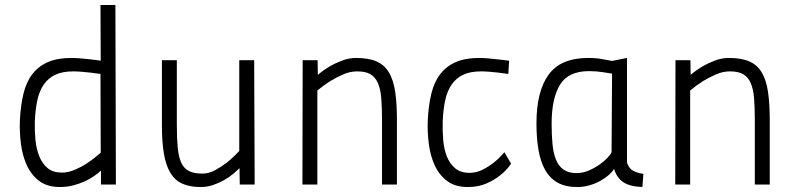

<svg xmlns="http://www.w3.org/2000/svg" viewBox="-20 -742 3179 772"><path d="M266 -509Q282 -509 301 -507.5Q320 -506 337 -504Q354 -502 367 -500.5Q380 -499 385 -498L384 -722H444L446 0H386V-56Q374 -45 357.5 -33.5Q341 -22 320 -12.5Q299 -3 274 3.5Q249 10 220 10Q171 10 139 -13.5Q107 -37 89 -75Q71 -113 64.5 -161Q58 -209 60 -259Q63 -319 74.5 -366Q86 -413 110.5 -444.5Q135 -476 173 -492.5Q211 -509 266 -509ZM229 -48Q254 -48 280 -59Q306 -70 327.5 -84Q349 -98 364.5 -111Q380 -124 385 -128L384 -445Q363 -447 344 -450Q327 -452 308 -453.5Q289 -455 275 -455Q231 -455 202.5 -441.5Q174 -428 156 -402Q138 -376 130 -338.5Q122 -301 120 -253Q119 -216 122.5 -179.5Q126 -143 138 -113.5Q150 -84 171.5 -66Q193 -48 229 -48Z M1002 -500 1004 0H944L943 -66Q932 -55 916.5 -42Q901 -29 880.5 -17.5Q860 -6 836.5 2Q813 10 787 10Q743 10 713 -3.5Q683 -17 665 -47Q647 -77 639 -124Q631 -171 631 -239V-500H691V-241Q691 -187 694.5 -149.5Q698 -112 708.5 -88.5Q719 -65 739.5 -54.5Q760 -44 794 -44Q820 -44 845.5 -58Q871 -72 893 -89Q918 -109 942 -135V-500Z M1196 0 1197 -500H1257L1258 -441Q1280 -460 1306 -475Q1328 -488 1355.5 -498.5Q1383 -509 1412 -509Q1462 -509 1494 -495Q1526 -481 1544 -450.5Q1562 -420 1569 -373Q1576 -326 1576 -260V0H1516V-259Q1516 -310 1513 -347Q1510 -384 1499.5 -408Q1489 -432 1469.5 -443.5Q1450 -455 1416 -455Q1387 -455 1359 -442.5Q1331 -430 1308 -416Q1281 -399 1256 -378V0Z M1906 -509Q1924 -509 1945 -507Q1966 -505 1984 -503Q2005 -500 2027 -498L2024 -445Q2003 -447 1984 -450Q1967 -452 1948 -453.5Q1929 -455 1915 -455Q1871 -455 1842.5 -441.5Q1814 -428 1796 -402Q1778 -376 1770 -338.5Q1762 -301 1760 -253Q1759 -216 1762 -179.5Q1765 -143 1776.5 -113.5Q1788 -84 1810 -65.5Q1832 -47 1868 -47Q1895 -47 1920 -59.5Q1945 -72 1965 -88Q1988 -106 2008 -130L2035 -84Q2017 -57 1991 -37Q1969 -19 1936.5 -4.5Q1904 10 1860 10Q1811 10 1779 -13.5Q1747 -37 1729 -75Q1711 -113 1704.5 -161Q1698 -209 1700 -259Q1703 -319 1714.5 -366Q1726 -413 1750.5 -444.5Q1775 -476 1813 -492.5Q1851 -509 1906 -509Z M2501 -88Q2509 -64 2526.5 -55Q2544 -46 2567 -43L2563 10Q2512 8 2486 -9.5Q2460 -27 2449 -63Q2443 -52 2429 -39.5Q2415 -27 2396 -16Q2377 -5 2352.5 2.5Q2328 10 2301 10Q2253 10 2221.5 -8Q2190 -26 2171.5 -59.5Q2153 -93 2145 -140Q2137 -187 2137 -246Q2137 -375 2186 -442Q2235 -509 2345 -509Q2379 -509 2403 -504Q2427 -499 2441 -497L2501 -509ZM2298 -46Q2323 -46 2346.5 -56Q2370 -66 2389.5 -79.5Q2409 -93 2422.5 -107.5Q2436 -122 2439 -130L2441 -446Q2427 -448 2402.5 -452Q2378 -456 2348 -456Q2265 -456 2231.5 -401Q2198 -346 2198 -244Q2198 -199 2201.5 -162.5Q2205 -126 2215.5 -100Q2226 -74 2246 -60Q2266 -46 2298 -46Z M2695 0 2696 -500H2756L2757 -441Q2779 -460 2805 -475Q2827 -488 2854.5 -498.5Q2882 -509 2911 -509Q2961 -509 2993 -495Q3025 -481 3043 -450.5Q3061 -420 3068 -373Q3075 -326 3075 -260V0H3015V-259Q3015 -310 3012 -347Q3009 -384 2998.5 -408Q2988 -432 2968.5 -443.5Q2949 -455 2915 -455Q2886 -455 2858 -442.5Q2830 -430 2807 -416Q2780 -399 2755 -378V0Z"/></svg>

Font: Panefresco 250wt
Style: Regular
Weight: 300
Version: Version 1.000